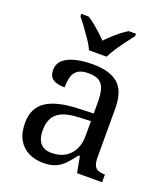

<svg xmlns="http://www.w3.org/2000/svg" viewBox="-141 -865 846 973"><g transform="rotate(20 281.5 -378.0)"><path d="M205 10Q161 10 125.5 -7.5Q90 -25 70 -60.5Q50 -96 50 -150Q50 -230 106.5 -268Q163 -306 278 -310L361 -313V-373Q361 -409 355 -436.5Q349 -464 329 -480Q309 -496 268 -496Q230 -496 210 -482Q190 -468 183.5 -443.5Q177 -419 177 -387Q135 -387 113.5 -401.5Q92 -416 92 -450Q92 -485 116.5 -506Q141 -527 182 -536.5Q223 -546 272 -546Q364 -546 409.5 -507Q455 -468 455 -373V-114Q455 -86 461 -70.5Q467 -55 481 -48.5Q495 -42 517 -42H520V0H385L369 -86H361Q340 -58 320 -36.5Q300 -15 273.5 -2.5Q247 10 205 10ZM228 -52Q269 -52 298.5 -69Q328 -86 344.5 -117.5Q361 -149 361 -191V-272L297 -269Q240 -267 207.5 -252Q175 -237 161 -210.5Q147 -184 147 -145Q147 -114 156 -93.5Q165 -73 183 -62.5Q201 -52 228 -52ZM229 -606Q219 -629 201 -655.5Q183 -682 164 -708Q145 -734 129 -753V-766H168Q187 -755 206 -739.5Q225 -724 243 -707.5Q261 -691 276 -675Q291 -691 309 -707.5Q327 -724 346.5 -739.5Q366 -755 385 -766H424V-753Q409 -734 389.5 -708Q370 -682 352.5 -655.5Q335 -629 324 -606Z"/></g></svg>

Font: Noto Serif Kannada
Style: Regular
Weight: 400
Designer: Universal Thirst, Indian Type Foundry and the Monotype Design Team
Foundry: Monotype Imaging Inc.
Version: Version 2.003